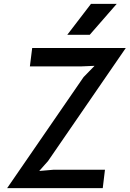

<svg xmlns="http://www.w3.org/2000/svg" viewBox="-20 -976 672 996"><path d="M17 0 413.5 -576 470.5 -634.5 399.5 -631.5H135L147 -727H632.5L229.5 -141L183.5 -89L257.5 -95.5H524.5L513 0ZM445.5 -795.5H329L452 -956H585.5Z"/></svg>

Font: Spline Sans Mono Medium
Style: Italic
Weight: 500
Italic angle: -4°
Monospace: yes
Designer: Eben Sorkin, Mirko Velimirovic
Foundry: Sorkin Type
Version: Version 1.004